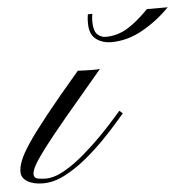

<svg xmlns="http://www.w3.org/2000/svg" viewBox="-82 -542 575 584"><g transform="rotate(-5 206.0 -250.0)"><path d="M27.3 1Q-2.4 1 -20.8 -10Q-39.1 -21 -39.1 -39.6Q-39.1 -54.2 -31.7 -73.5Q-24.4 -92.8 -3.7 -124Q17.1 -155.3 56.9 -205.3Q96.7 -255.4 161.6 -331.1Q166 -330.6 182.6 -330.1Q199.2 -329.6 208.5 -329.6Q216.8 -329.6 220.9 -329.8Q225.1 -330.1 229 -330.6Q157.7 -246.6 112.5 -192.4Q67.4 -138.2 43 -106Q18.6 -73.7 9.3 -56.6Q0 -39.6 0 -29.3Q0 -16.6 13.7 -14.6Q27.3 -12.7 35.6 -12.7Q62 -12.7 93.3 -30.5Q124.5 -48.3 155.5 -75Q186.5 -101.6 213.1 -128.9Q239.7 -156.2 256.8 -176Q273.9 -195.8 276.9 -198.7L286.6 -189.9Q281.2 -184.1 263.2 -163.1Q245.1 -142.1 218.3 -114.5Q191.4 -86.9 159.4 -60.5Q127.4 -34.2 93.5 -16.6Q59.6 1 27.3 1ZM270.5 -408.7Q245.1 -408.7 226.1 -422.1Q207 -435.5 205.1 -464.8Q204.1 -482.9 207 -499.5H220.7Q217.8 -484.4 218.8 -468.8Q220.2 -444.8 231.2 -435.5Q242.2 -426.3 255.4 -426.3Q291 -426.3 322 -445.1Q353 -463.9 387.2 -499.5H450.7Q415 -462.4 367.9 -435.5Q320.8 -408.7 270.5 -408.7Z"/></g></svg>

Font: Pinyon Script
Style: Regular
Weight: 400
Designer: Nicole Fally, Eben Sorkin
Foundry: Sorkin Type Co.
Version: Version 1.008; ttfautohint (v1.8.4.7-5d5b)